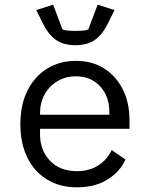

<svg xmlns="http://www.w3.org/2000/svg" viewBox="-20 -788 640 820"><path d="M309 12Q235 12 180.5 -21.5Q126 -55 96.5 -115.5Q67 -176 67 -257Q67 -340 97 -400.5Q127 -461 180.5 -494.5Q234 -528 304 -528Q374 -528 425 -495.5Q476 -463 504.5 -406Q533 -349 533 -276V-238H151V-214Q151 -146 193.5 -101.5Q236 -57 309 -57Q361 -57 399 -81Q437 -105 457 -147L516 -107Q493 -55 439.5 -21.5Q386 12 309 12ZM304 -462Q260 -462 225.5 -441.5Q191 -421 171 -385.5Q151 -350 151 -305V-298H447V-309Q447 -377 407.5 -419.5Q368 -462 304 -462ZM302 -595Q251 -595 219 -617.5Q187 -640 163 -688L135 -745L207 -768L247 -662Q258 -658 274 -657Q290 -656 302 -656Q314 -656 330.5 -657Q347 -658 357 -662L397 -768L469 -745L441 -688Q417 -640 385 -617.5Q353 -595 302 -595Z"/></svg>

Font: Lilex
Style: Regular
Weight: 400
Monospace: yes
Designer: Mike Abbink, Paul van der Laan, Pieter van Rosmalen, Mikhael Khrustik
Foundry: Mikhael Khrustik
Version: Version 2.510